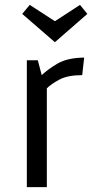

<svg xmlns="http://www.w3.org/2000/svg" viewBox="-20 -767 378 787"><path d="M172 0H90V-520H135L151 -459Q176 -483 216 -506.5Q256 -530 325 -531L317 -459Q258 -459 224 -441Q190 -423 172 -405ZM102 -747 205 -680 308 -747 338 -710 205 -594 71 -710Z"/></svg>

Font: Strait
Style: Regular
Weight: 400
Designer: Eduardo Rodriguez Tunni
Foundry: Eduardo Rodriguez Tunni
Version: Version 1.002; ttfautohint (v1.8.4.7-5d5b);gftools[0.9.23]